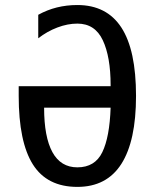

<svg xmlns="http://www.w3.org/2000/svg" viewBox="-20 -731 618 767"><path d="M54.7 -347.7V-386.7H421.9V-390.6Q421.9 -503.9 390.6 -570.3Q359.4 -636.7 289.1 -636.7Q250 -636.7 209 -621.1Q168 -605.5 132.8 -578.1V-671.9Q168 -691.4 207 -701.2Q246.1 -710.9 289.1 -710.9Q406.2 -710.9 464.8 -621.1Q523.4 -531.2 523.4 -347.7Q523.4 -168 464.8 -76.2Q406.2 15.6 289.1 15.6Q168 15.6 111.3 -74.2Q54.7 -164.1 54.7 -347.7ZM156.2 -300.8Q156.2 -183.6 189.5 -123Q222.7 -62.5 289.1 -62.5Q359.4 -62.5 388.7 -123Q418 -183.6 421.9 -300.8Z"/></svg>

Font: 和音 by 宁静之雨，公众号njzyshare
Style: Regular
Weight: 400
Designer: Steve Matteson
Foundry: Ascender Corporation
Version: Version 6.00;June 8, 2018;FontCreator 11.0.0.2388 32-bit